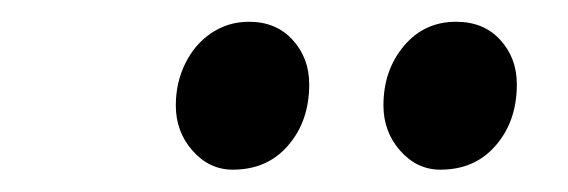

<svg xmlns="http://www.w3.org/2000/svg" viewBox="-20 -766 509 172"><path d="M137.5 -671.5Q137.5 -692 146 -709.2Q154.5 -726.5 169.5 -736.5Q184.5 -746.5 203 -746.5Q227.5 -746.5 242.2 -730.2Q257 -714 257 -690.5Q257 -657.5 238.2 -635.8Q219.5 -614 188.5 -614Q167.5 -614 152.5 -631Q137.5 -648 137.5 -671.5ZM323.5 -671.5Q323.5 -703 341.8 -724.8Q360 -746.5 388.5 -746.5Q413.5 -746.5 428.2 -730.2Q443 -714 443 -690.5Q443 -657.5 424.2 -635.8Q405.5 -614 374.5 -614Q353.5 -614 338.5 -631Q323.5 -648 323.5 -671.5Z"/></svg>

Font: Merriweather Text
Style: Italic
Weight: 400
Italic angle: -7.8°
Designer: Eben Sorkin
Foundry: Eben Sorkin
Version: Version 2.100